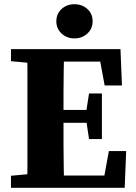

<svg xmlns="http://www.w3.org/2000/svg" viewBox="-20 -890 646 910"><path d="M32 0V-57L173 -70H188V0ZM108 0Q110 -51 110 -101.5Q110 -152 110 -204Q110 -256 110 -307V-350Q110 -401 110 -452.5Q110 -504 110 -555.5Q110 -607 108 -657H284Q283 -608 282 -556.5Q281 -505 281 -453.5Q281 -402 281 -350V-311Q281 -258 281 -206Q281 -154 282 -102.5Q283 -51 284 0ZM199 0V-58H505L469 -26L496 -174H578L571 0ZM195 -308V-369H420V-308ZM402 -231 387 -331V-351L402 -447H463V-231ZM32 -600V-657H188V-587H173ZM476 -485 449 -631 486 -598H199V-657H551L558 -485ZM333 -708Q297 -708 272 -731Q247 -754 247 -789Q247 -825 272 -847.5Q297 -870 333 -870Q369 -870 394 -847.5Q419 -825 419 -789Q419 -754 394 -731Q369 -708 333 -708Z"/></svg>

Font: Source Serif 4 18pt
Style: Bold
Weight: 700
Designer: Frank Grießhammer
Foundry: Adobe Systems Incorporated
Version: Version 4.004;hotconv 1.0.116;makeotfexe 2.5.65601